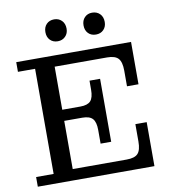

<svg xmlns="http://www.w3.org/2000/svg" viewBox="-93 -955 927 1036"><g transform="rotate(-10 370.0 -437.0)"><path d="M30 0V-53H126V-629H32V-682H232V0ZM232 0V-61H669V0ZM404 -245Q404 -288 387.5 -306.5Q371 -325 331 -325H462V-170H404ZM232 -325V-386H462V-325ZM528 -61Q572 -61 589.5 -80Q607 -99 607 -146V-241H669V-61ZM331 -386Q371 -386 387.5 -404Q404 -422 404 -466V-515H462V-386ZM232 -622V-682H661V-622ZM598 -536Q598 -583 580.5 -602.5Q563 -622 519 -622H661V-450H598ZM482 -754Q456 -754 440 -770.5Q424 -787 424 -814Q424 -841 440 -857.5Q456 -874 481 -874Q507 -874 523.5 -857.5Q540 -841 540 -813Q540 -787 524 -770.5Q508 -754 482 -754ZM273 -754Q247 -754 231 -770.5Q215 -787 215 -814Q215 -841 231 -857.5Q247 -874 273 -874Q298 -874 314.5 -857.5Q331 -841 331 -813Q331 -787 314.5 -770.5Q298 -754 273 -754Z"/></g></svg>

Font: Montagu Slab 24pt
Style: Regular
Weight: 400
Designer: Florian Karsten
Foundry: Florian Karsten
Version: Version 1.000